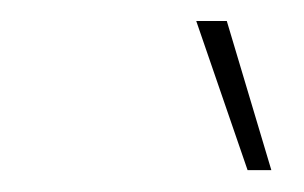

<svg xmlns="http://www.w3.org/2000/svg" viewBox="-20 -762 287 181"><path d="M213.4 -601.6 165 -742.2H193.8L235.8 -601.6Z"/></svg>

Font: Inter 24pt Thin
Style: Italic
Weight: 250
Italic angle: -9.3988°
Version: Version 4.001;git-66647c0bb